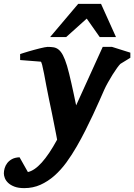

<svg xmlns="http://www.w3.org/2000/svg" viewBox="-101 -742 693 991"><path d="M520 -412.1Q514.2 -406.2 502.9 -390.9Q491.7 -375.5 479.7 -356.2Q467.8 -336.9 456.3 -316.4Q444.8 -295.9 438 -280.8Q427.2 -256.8 412.4 -222.9Q397.5 -189 379.2 -149.9Q360.8 -110.8 339.6 -68.6Q318.4 -26.4 294.9 14.2Q270 57.6 241.5 96.7Q212.9 135.7 179.7 165Q146.5 194.3 107.9 211.7Q69.3 229 23.9 229Q-6.3 229 -26.6 221.2Q-46.9 213.4 -59.1 201.7Q-71.3 189.9 -76.2 176.8Q-81.1 163.6 -81.1 152.8Q-81.1 140.6 -77.1 126.5Q-73.2 112.3 -63.7 99.9Q-54.2 87.4 -38.8 79.1Q-23.4 70.8 0 69.8L43 146Q110.8 131.3 193.8 -21Q192.9 -26.9 189 -46.9Q185.1 -66.9 179.4 -95.7Q173.8 -124.5 166.7 -159.4Q159.7 -194.3 151.9 -230Q144.5 -264.2 138.2 -298.8Q131.8 -333.5 126.5 -361.3Q121.1 -389.2 116.7 -406.5Q112.3 -423.8 108.9 -423.8L2.9 -432.1V-462.9Q8.8 -464.8 20 -468.5Q31.2 -472.2 45.4 -476.3Q59.6 -480.5 74.7 -484.6Q89.8 -488.8 103.8 -492.2Q117.7 -495.6 128.7 -497.8Q139.6 -500 145 -500Q161.6 -500 175.5 -497.8Q189.5 -495.6 201.4 -486.1Q213.4 -476.6 223.9 -456.8Q234.4 -437 245.1 -401.9Q250 -384.8 255.9 -361.6Q261.7 -338.4 267.6 -311.8Q273.4 -285.2 279.8 -256.3Q286.1 -227.5 292 -198.2L429.2 -500H477.1L571.8 -470.2V-443.8ZM413.6 -550.8 346.7 -646 240.7 -550.8H157.7L302.7 -722.2H420.4L497.6 -550.8Z"/></svg>

Font: Charis SIL APac
Style: Bold Italic
Weight: 700
Italic angle: -11°
Foundry: SIL International
Version: Version 5.000